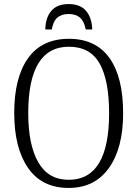

<svg xmlns="http://www.w3.org/2000/svg" viewBox="-20 -915 677 945"><path d="M50 -359Q50 -533 118 -628.5Q186 -724 319 -724Q451 -724 518.5 -630Q586 -536 586 -358Q586 -186 516 -88Q446 10 318 10Q186 10 118 -88.5Q50 -187 50 -359ZM517 -358Q517 -519 470.5 -602Q424 -685 319 -685Q119 -685 119 -358Q119 -202 168.5 -116Q218 -30 318 -30Q517 -30 517 -358ZM318 -895Q375 -895 403.5 -861.5Q432 -828 434 -770H402Q394 -811 373.5 -828.5Q353 -846 318 -846Q283 -846 262.5 -828.5Q242 -811 235 -770H203Q204 -828 232.5 -861.5Q261 -895 318 -895Z"/></svg>

Font: Noto Serif NarrowLight
Style: Regular
Weight: 300
Width: 4
Designer: Monotype Design Team
Foundry: Monotype Imaging Inc.
Version: Version 1.001